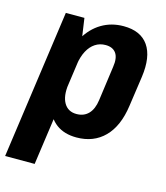

<svg xmlns="http://www.w3.org/2000/svg" viewBox="-111 -634 775 898"><g transform="rotate(15 276.0 -185.0)"><path d="M297 10Q238 10 199.5 -18.5Q161 -47 145.5 -100.5Q130 -154 140 -227L152 -315Q163 -389 193.5 -441.5Q224 -494 271 -522Q318 -550 377 -550Q460 -550 497 -496.5Q534 -443 520 -343L499 -197Q485 -96 432.5 -43Q380 10 297 10ZM99 -540H189L216 -353L141 180H-2ZM269 -96Q305 -96 327 -119Q349 -142 355 -186L378 -353Q385 -398 369 -420.5Q353 -443 318 -443Q290 -443 268 -428.5Q246 -414 231.5 -387Q217 -360 211 -321L197 -220Q189 -162 208.5 -129Q228 -96 269 -96Z"/></g></svg>

Font: Pathway Extreme Condensed
Style: Bold Italic
Weight: 700
Width: 3
Italic angle: -8°
Version: Version 1.001;gftools[0.9.26]